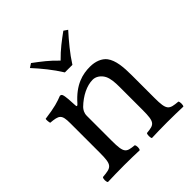

<svg xmlns="http://www.w3.org/2000/svg" viewBox="-178 -771 898 898"><g transform="rotate(-45 271.0 -322.0)"><path d="M246 -503H296C325 -549 363 -594 398 -633L379 -646C342 -619 308 -594 271 -556C237 -592 204 -617 165 -646L145 -633C180 -595 217 -550 246 -503ZM184 -358C177.9 -351 172.3 -348.6 172 -358C171 -385 168.7 -423.7 164 -434C161.9 -438.6 160 -442 152 -442C124 -431 98 -422 29 -413C27 -407 29 -391 31 -385C85 -380 96 -375 96 -317V-122C96 -40 86 -36 26 -31C20 -25 20 -4 26 2C56 1 96 0 136 0C176 0 206 1 236 2C242 -4 242 -25 236 -31C185 -36 175 -40 175 -122V-286C175 -307 184 -319 192 -328C230 -365 275 -387 314 -387C334 -387 355 -374 367 -351C377 -331 379 -304 379 -274V-122C379 -40 369 -36 317 -31C312 -25 312 -4 317 2C347 1 379 0 419 0C459 0 495 1 525 2C530 -4 530 -25 525 -31C469 -36 458 -40 458 -122V-271C458 -326 454 -374 431 -405C414 -427 383 -439 348 -439C299 -439 243.3 -426 184 -358Z"/></g></svg>

Font: Libertinus Serif
Style: Regular
Weight: 400
Designer: Philipp H. Poll
Foundry: Khaled Hosny
Version: Version 6.2